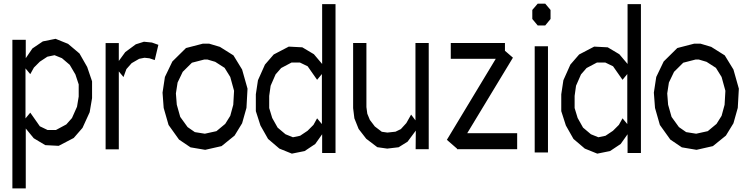

<svg xmlns="http://www.w3.org/2000/svg" viewBox="-20 -843 4117 1059"><path d="M487.8 -301.8 474.6 -224.1 435.1 -137.7 386.7 -82 303.7 -38.6 229.5 -42.5 166 -80.6 122.1 -134.3V196.3H48.3V-623.5H122.1V-522L158.7 -575.7L216.3 -614.7L286.6 -628.9L355.5 -601.1L418.5 -547.9L460.9 -473.6L487.8 -394.5ZM414.1 -310.5V-377.4L396 -432.1L364.7 -485.4L321.8 -522L280.8 -538.6L241.2 -530.3L199.7 -502.9L167 -470.2L147 -434.1L120.6 -465.8V-189.9L147 -221.7L199.7 -146.5L242.2 -126H288.6L345.7 -156.7L377 -191.9L404.8 -254.4Z M817.9 -608.4 853.5 -595.7 833.5 -511.7 804.2 -521.5 776.9 -524.4 747.6 -518.6 706.1 -494.6 677.2 -461.9 661.1 -418 635.3 -449.2V-19.5H562.5V-605.5H635.3V-506.8L670.9 -555.7L729 -598.6L773.9 -612.8Z M1315.4 -459.5 1345.2 -354 1339.4 -248 1315.4 -163.1 1273.9 -95.2 1202.1 -37.1 1111.8 -16.6 1030.8 -30.3 967.3 -73.2 909.7 -153.8 882.8 -247.6 876.5 -332 889.6 -418.5 930.7 -503.9 1005.9 -578.1 1098.6 -602.1H1133.8L1192.9 -584.5L1267.6 -537.6ZM1266.6 -265.1 1271 -342.3 1250 -418.5 1218.8 -468.8 1167 -502 1124.5 -514.6H1106.4L1038.6 -497.1L987.8 -446.8L959.5 -387.7L950.2 -327.6L955.1 -265.6L974.1 -198.2L1014.6 -142.1L1054.7 -114.3L1109.9 -105.5L1173.8 -119.6L1222.2 -159.7L1250 -204.1Z M1391.1 -322.8 1402.8 -400.4 1441.4 -486.8 1489.7 -542.5 1572.8 -585.9 1647.5 -582 1711.4 -543.9 1756.8 -490.2V-820.3H1830.6V1H1756.8V-102.5L1718.8 -48.8L1660.2 -9.8L1589.8 4.4L1521 -23.4L1458.5 -76.7L1416.5 -150.9L1391.1 -230ZM1464.8 -314V-247.1L1481.4 -192.4L1511.2 -139.2L1554.7 -102.5L1595.7 -85.9L1635.3 -94.2L1676.3 -121.6L1709 -154.3L1729 -190.4L1755.4 -158.7V-434.6L1729 -402.8L1676.8 -477.5L1634.3 -498H1587.9L1530.8 -467.8L1500 -432.6L1472.7 -370.1Z M2271.5 -606H2344.7V-20H2272.5L2273.4 -122.6L2228 -61.5L2178.7 -30.8L2115.7 -23.4L2061 -31.2L2000 -77.6L1958 -131.8L1934.6 -190.4L1927.7 -246.6V-606H2001V-252.4L2005.9 -215.8L2020 -181.6L2047.4 -145.5L2085.9 -116.2L2116.7 -111.8L2161.6 -116.7L2190.9 -130.9L2221.2 -164.1L2247.6 -210.9L2271.5 -179.2Z M2832.5 -108.4V-20H2504.4H2503.9H2501V-22.9L2444.8 -71.8L2714.4 -518.6H2466.3V-606H2765.1V-563L2809.1 -524.9L2557.1 -108.4Z M2929.2 -2V-587.9H3002.4V-2ZM2945.8 -702.6 2916 -738.3V-788.1L2945.8 -822.8H2987.3L3016.6 -788.1V-738.3L2987.3 -702.6Z M3075.7 -322.8 3087.4 -400.4 3126 -486.8 3174.3 -542.5 3257.3 -585.9 3332 -582 3396 -543.9 3441.4 -490.2V-820.3H3515.1V1H3441.4V-102.5L3403.3 -48.8L3344.7 -9.8L3274.4 4.4L3205.6 -23.4L3143.1 -76.7L3101.1 -150.9L3075.7 -230ZM3149.4 -314V-247.1L3166 -192.4L3195.8 -139.2L3239.3 -102.5L3280.3 -85.9L3319.8 -94.2L3360.8 -121.6L3393.6 -154.3L3413.6 -190.4L3439.9 -158.7V-434.6L3413.6 -402.8L3361.3 -477.5L3318.8 -498H3272.5L3215.3 -467.8L3184.6 -432.6L3157.2 -370.1Z M4025.4 -459.5 4055.2 -354 4049.3 -248 4025.4 -163.1 3983.9 -95.2 3912.1 -37.1 3821.8 -16.6 3740.7 -30.3 3677.2 -73.2 3619.6 -153.8 3592.8 -247.6 3586.4 -332 3599.6 -418.5 3640.6 -503.9 3715.8 -578.1 3808.6 -602.1H3843.8L3902.8 -584.5L3977.5 -537.6ZM3976.6 -265.1 3981 -342.3 3960 -418.5 3928.7 -468.8 3877 -502 3834.5 -514.6H3816.4L3748.5 -497.1L3697.8 -446.8L3669.4 -387.7L3660.2 -327.6L3665 -265.6L3684.1 -198.2L3724.6 -142.1L3764.6 -114.3L3819.8 -105.5L3883.8 -119.6L3932.1 -159.7L3960 -204.1Z"/></svg>

Font: Gap Sans
Style: Regular
Weight: 400
Designer: Alexandre Liziard and Étienne Ozeray
Foundry: Interstices.io
Version: Version 1.6.1 - December 3. 2014